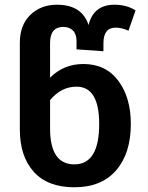

<svg xmlns="http://www.w3.org/2000/svg" viewBox="-20 -777 628 813"><path d="M333 -506Q428 -506 481 -435Q534 -364 534 -252Q534 -128 472 -56Q410 16 295 16Q182 16 123 -49.5Q64 -115 64 -229V-596Q64 -671 108.5 -714Q153 -757 221 -757Q327 -757 355 -671Q376 -757 465 -757Q516 -757 554 -733L524 -647Q495 -660 470 -660Q418 -660 418 -594V-560L304 -568V-604Q304 -633 288.5 -648Q273 -663 248 -663Q192 -663 192 -595V-448Q250 -506 333 -506ZM295 -81Q400 -81 400 -252Q400 -410 304 -410Q239 -410 192 -353V-233Q192 -81 295 -81Z"/></svg>

Font: FiraGO Medium
Style: Regular
Weight: 500
Designer: bBox Type
Foundry: bBox Type GmbH
Version: Version 1.001;PS 001.001;hotconv 1.0.88;makeotf.lib2.5.64775